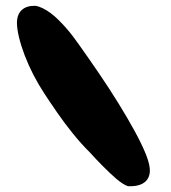

<svg xmlns="http://www.w3.org/2000/svg" viewBox="-20 -638 592 663"><path d="M422 5Q414 2.5 403.8 -4Q393.5 -10.5 382 -20.2Q370.5 -30 358.5 -41.5Q346.5 -53 334.5 -65Q322.5 -77 311.2 -89Q300 -101 290.5 -111.5Q262 -139.5 232.8 -175.5Q203.5 -211.5 177.8 -248.8Q152 -286 132.5 -316Q112.5 -346.5 95.2 -380Q78 -413.5 65.2 -447Q52.5 -480.5 45.5 -509.8Q38.5 -539 38.5 -560Q39 -588.5 55.2 -603.5Q71.5 -618.5 102 -618Q114.5 -616 127.8 -609.5Q141 -603 154.5 -593Q168 -583 181.2 -570Q194.5 -557 207.2 -542.5Q220 -528 231.5 -513Q243 -498 253 -483.5Q287.5 -435 322.8 -383.2Q358 -331.5 389.5 -280.5Q421 -229.5 445.8 -184Q470.5 -138.5 484.5 -103.5Q491.5 -85.5 494.8 -71Q498 -56.5 497.5 -46Q496.5 -29 487.8 -17.2Q479 -5.5 462.8 0.2Q446.5 6 422 5Z"/></svg>

Font: Gluten ExtraBold
Style: Regular
Weight: 800
Designer: Tyler Finck
Foundry: Etcetera Type Company
Version: Version 1.300